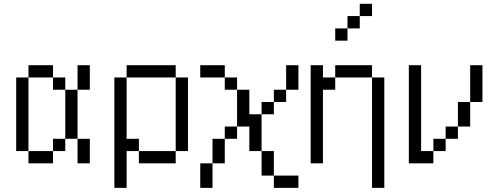

<svg xmlns="http://www.w3.org/2000/svg" viewBox="-20 -832 2540 978"><path d="M125 -62.5V0H250V-62.5ZM125 -62.5Q125 -62.5 125 -437.5H62.5Q62.5 -437.5 62.5 -62.5ZM250 -62.5H312.5V-125H250ZM375 -125Q375 -125 375 0H437.5Q437.5 0 437.5 -125ZM312.5 -125H375Q375 -125 375 -375H312.5Q312.5 -375 312.5 -125ZM312.5 -375V-437.5H250V-375ZM375 -375H437.5Q437.5 -375 437.5 -500H375Q375 -500 375 -375ZM125 -437.5H250V-500H125Z M562.5 -437.5V125H625V-62.5H687.5V0H875V-62.5H687.5V-125H625V-437.5ZM875 -62.5H937.5Q937.5 -62.5 937.5 -437.5H875Q875 -437.5 875 -62.5ZM625 -437.5H875V-500H625Z M1500 125V62.5H1375V125ZM1000 0Q1000 0 1000 125H1062.5Q1062.5 125 1062.5 0ZM1375 62.5Q1375 62.5 1375 -62.5H1312.5Q1312.5 -62.5 1312.5 62.5ZM1062.5 0H1125Q1125 0 1125 -125H1062.5Q1062.5 -125 1062.5 0ZM1312.5 -62.5V-250H1250Q1250 -250 1250 -375H1187.5V-187.5H1125V-125H1187.5V-187.5H1250Q1250 -187.5 1250 -62.5ZM1312.5 -250H1375V-312.5H1312.5ZM1375 -312.5H1437.5V-375H1375ZM1187.5 -375V-437.5H1125V-375ZM1437.5 -375H1500Q1500 -375 1500 -500H1437.5Q1437.5 -500 1437.5 -375ZM1125 -437.5V-500H1000V-437.5Z M1875 -750V-812.5H1812.5V-750H1750V-687.5H1687.5V-625H1750V-687.5H1812.5V-750ZM1875 -437.5V125H1937.5V-437.5ZM1562.5 -500Q1562.5 -500 1562.5 0H1625Q1625 0 1625 -375H1687.5V-437.5H1625V-500ZM1687.5 -437.5H1875V-500H1687.5Z M2062.5 -500Q2062.5 -500 2062.5 0H2187.5V-62.5H2125V-500ZM2187.5 -62.5H2250V-125H2187.5ZM2250 -125H2312.5V-187.5H2250ZM2312.5 -187.5H2375Q2375 -187.5 2375 -312.5H2312.5Q2312.5 -312.5 2312.5 -187.5ZM2375 -312.5H2437.5V-500H2375Z"/></svg>

Font: Unifont
Style: Regular
Weight: 500
Version: Version 15.1.04